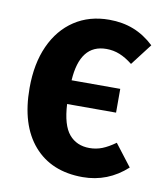

<svg xmlns="http://www.w3.org/2000/svg" viewBox="-69 -603 578 676"><g transform="rotate(10 220.5 -265.0)"><path d="M369 -124 429 -46Q361 16 271 16Q159 16 96 -56.5Q33 -129 33 -261Q33 -348 62 -412Q91 -476 144 -511Q197 -546 268 -546Q316 -546 355.5 -530.5Q395 -515 429 -483L370 -406Q346 -425 323.5 -434Q301 -443 276 -443Q182 -443 174 -313H348V-228H173Q177 -153 204 -121Q231 -89 277 -89Q301 -89 322.5 -97.5Q344 -106 369 -124Z"/></g></svg>

Font: Fira Sans Condensed SemiBold
Style: Regular
Weight: 600
Width: 3
Designer: bBox Type GmbH & Carrois Corporate GbR & Edenspiekermann AG
Foundry: bBox Type GmbH & Carrois Corporate GbR & Edenspiekermann AG
Version: Version 4.301